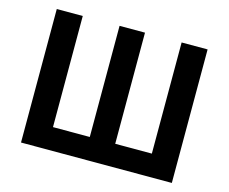

<svg xmlns="http://www.w3.org/2000/svg" viewBox="-103 -884 1225 1028"><g transform="rotate(15 509.5 -370.0)"><path d="M235 -740H91V0H927V-740H783V-124H580V-740H439V-124H235Z"/></g></svg>

Font: Spoqa Han Sans Neo Bold
Style: Bold
Weight: 700
Designer: [Spoqa Han Sans Neo] Dong-huui Kim  Younghwa Kang  Yujin Lee  [Noto Sans] Ryoko NISHIZUKA  (kana & ideographs); Paul D. 
Foundry: Spoqa (http://www.spoqa-han-sans.com)
Version: Version 1.100;hotconv 1.0.109;makeotfexe 2.5.65596